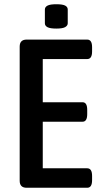

<svg xmlns="http://www.w3.org/2000/svg" viewBox="-20 -887 466 907"><path d="M106 0Q73 0 73 -33V-667Q73 -700 106 -700H392Q415 -700 415 -664V-644Q415 -608 392 -608H182V-404H370Q392 -404 392 -368V-348Q392 -312 370 -312H182V-92H392Q415 -92 415 -56V-36Q415 0 392 0ZM246 -752Q217 -752 204.5 -758.5Q192 -765 192 -777V-842Q192 -854 204.5 -860.5Q217 -867 246 -867Q276 -867 288 -860.5Q300 -854 300 -842V-777Q300 -766 288 -759Q276 -752 246 -752Z"/></svg>

Font: Asap Condensed Medium
Style: Regular
Weight: 500
Width: 3
Designer: Pablo Cosgaya
Foundry: Omnibus-Type
Version: Version 3.001; ttfautohint (v1.8.4.7-5d5b)